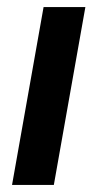

<svg xmlns="http://www.w3.org/2000/svg" viewBox="-20 -522 283 542"><path d="M221 -502H103L14 0H132Z"/></svg>

Font: Geom Medium
Style: Italic
Weight: 500
Italic angle: -10°
Version: Version 1.102